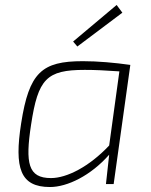

<svg xmlns="http://www.w3.org/2000/svg" viewBox="-20 -740 606 772"><path d="M472 -689 449 -720 274 -573 291 -553ZM313 -494C148 -494 97 -449 65 -244C37 -64 61 12 181 12C251 12 345 -34 419 -118L406 0H437L504 -479C440 -488 374 -494 313 -494ZM419 -155C339 -70 249 -24 185 -24C93 -24 81 -83 105 -239C133 -423 167 -459 321 -459C362 -459 403 -457 460 -453Z"/></svg>

Font: Exo 2 Extra Light
Style: Italic
Weight: 250
Italic angle: -8°
Designer: Natanael Gama
Version: Version 1.001;PS 001.001;hotconv 1.0.88;makeotf.lib2.5.64775